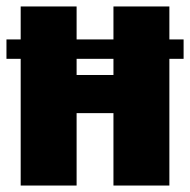

<svg xmlns="http://www.w3.org/2000/svg" viewBox="-20 -574 588 594"><path d="M44 0V-392H0V-452H44V-554H217V-452H331V-554H504V-452H548V-392H504V0H331V-224H217V0ZM217 -342H331V-392H217Z"/></svg>

Font: Tac One
Style: Regular
Weight: 400
Designer: Oluseyi Olusanya, David Udoh, Eyiyemi Adegbite, Mirko Velimirović
Version: Version 1.003; ttfautohint (v1.8.4.7-5d5b)